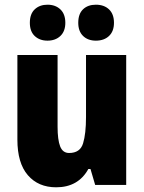

<svg xmlns="http://www.w3.org/2000/svg" viewBox="-20 -787 611 817"><path d="M517 -553V0H385L365 -68H356Q313 10 219 10Q143 10 98.5 -41.5Q54 -93 54 -193V-553H225V-248Q225 -192 236 -164Q247 -136 274 -136Q321 -136 333.5 -177Q346 -218 346 -289V-553ZM107 -690Q107 -728 128 -747.5Q149 -767 182 -767Q216 -767 237 -747Q258 -727 258 -690Q258 -654 237 -634Q216 -614 182 -614Q149 -614 128 -633.5Q107 -653 107 -690ZM313 -690Q313 -728 333.5 -747.5Q354 -767 388 -767Q423 -767 444 -747Q465 -727 465 -690Q465 -654 444 -634Q423 -614 388 -614Q354 -614 333.5 -634Q313 -654 313 -690Z"/></svg>

Font: Noto Sans Khmer UI Condensed Black
Style: Regular
Weight: 900
Width: 3
Designer: Danh Hong and the Monotype Design Team
Foundry: Monotype Imaging Inc.
Version: Version 2.002; ttfautohint (v1.8.4.7-5d5b)